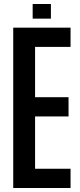

<svg xmlns="http://www.w3.org/2000/svg" viewBox="-20 -938 399 958"><path d="M46 0V-800H332V-704H155V-453H322V-357H155V-96H332V0ZM143 -845V-918H234V-845Z"/></svg>

Font: Big Shoulders Display
Style: Bold
Weight: 700
Designer: Patric King
Foundry: XO Type Co
Version: Version 1.000; ttfautohint (v1.8.2)